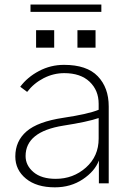

<svg xmlns="http://www.w3.org/2000/svg" viewBox="-20 -801 576 839"><path d="M91.8 -119.1Q91.8 -78.1 126.5 -48.8Q161.1 -19.5 223.6 -19.5Q299.8 -19.5 355.5 -68.8Q411.1 -118.2 411.1 -195.3V-285.2Q363.3 -268.6 256.8 -252Q91.8 -225.6 91.8 -119.1ZM46.9 -117.2Q46.9 -184.6 96.2 -227.1Q145.5 -269.5 255.9 -286.1Q366.2 -302.7 411.1 -321.3V-347.7Q411.1 -406.2 371.6 -443.8Q332 -481.4 260.7 -481.4Q213.9 -481.4 170.9 -459.5Q127.9 -437.5 98.6 -399.4L68.4 -421.9Q99.6 -463.9 150.4 -490.7Q201.2 -517.6 259.8 -517.6Q359.4 -517.6 407.2 -467.8Q455.1 -418 455.1 -335.9V0H412.1V-99.6Q394.5 -52.7 341.8 -17.6Q289.1 17.6 219.7 17.6Q139.6 17.6 93.3 -20.5Q46.9 -58.6 46.9 -117.2ZM137.7 -592.8V-668.9H216.8V-592.8ZM113.3 -749V-781.2H422.9V-749ZM318.4 -592.8V-668.9H397.5V-592.8Z"/></svg>

Font: Gothic A1 ExtraLight
Style: Regular
Weight: 275
Designer: HanYang I&C Co.,Ltd.
Foundry: HanYang I&C Co.,Ltd.
Version: Version 2.50